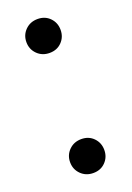

<svg xmlns="http://www.w3.org/2000/svg" viewBox="-108 -557 417 607"><g transform="rotate(-20 100.5 -254.0)"><path d="M99 5Q74 5 57.5 -11.5Q41 -28 41 -52Q41 -76 57.5 -92.5Q74 -109 99 -109Q124 -109 140 -92.5Q156 -76 156 -52Q156 -28 140 -11.5Q124 5 99 5ZM99 -399Q74 -399 57.5 -415.5Q41 -432 41 -456Q41 -480 57.5 -496.5Q74 -513 99 -513Q124 -513 140 -496.5Q156 -480 156 -456Q156 -432 140 -415.5Q124 -399 99 -399Z"/></g></svg>

Font: DM Sans 17pt
Style: Regular
Weight: 400
Version: Version 4.004;gftools[0.9.30]